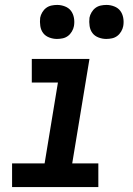

<svg xmlns="http://www.w3.org/2000/svg" viewBox="-20 -759 540 779"><path d="M29 0V-96H161L215 -424H109V-520H343L273 -96H379V0ZM411 -601Q395 -601 379.5 -607Q364 -613 355 -625Q346 -637 343.5 -653.5Q341 -670 343 -687Q345 -698 351.5 -709Q358 -720 367.5 -727Q377 -734 388.5 -736.5Q400 -739 412 -739Q428 -739 443.5 -733Q459 -727 468 -715Q477 -703 480 -686.5Q483 -670 480 -653Q478 -642 471.5 -631Q465 -620 455.5 -613Q446 -606 434.5 -603.5Q423 -601 411 -601ZM211 -601Q195 -601 179.5 -607Q164 -613 155 -625Q146 -637 143.5 -653.5Q141 -670 143 -687Q145 -698 151.5 -709Q158 -720 167.5 -727Q177 -734 188.5 -736.5Q200 -739 212 -739Q228 -739 243.5 -733Q259 -727 268 -715Q277 -703 280 -686.5Q283 -670 280 -653Q278 -642 271.5 -631Q265 -620 255.5 -613Q246 -606 234.5 -603.5Q223 -601 211 -601Z"/></svg>

Font: Iosevka SS18
Style: Bold Italic
Weight: 700
Italic angle: -9°
Monospace: yes
Designer: Belleve Invis
Foundry: Belleve Invis
Version: Version 25.1.1; ttfautohint (v1.8.4)